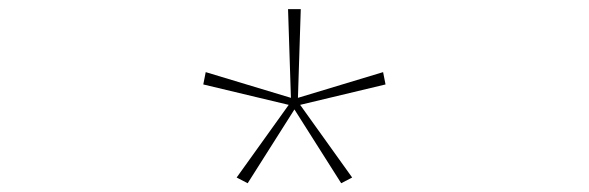

<svg xmlns="http://www.w3.org/2000/svg" viewBox="-20 -595 1310 427"><path d="M738.8 -187.5 634.8 -351.6 530.8 -187.5 506.3 -200.2 622.1 -361.8 432.1 -407.2 437.5 -434.6 627 -377.4 620.6 -574.7H648.9L642.6 -377.4L832 -434.6L837.4 -407.2L647.5 -361.8L763.2 -200.2Z"/></svg>

Font: Noto Emoji Light
Style: Regular
Weight: 300
Designer: Google, Inc.
Foundry: Google, Inc.
Version: Version 2.001